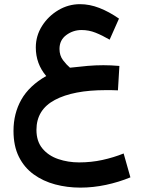

<svg xmlns="http://www.w3.org/2000/svg" viewBox="-20 -545 674 903"><path d="M541.5 -234.9 534.7 -120.1Q515.1 -121.1 502.7 -121.1Q490.2 -121.1 477.5 -121.1Q324.7 -121.1 238 -75Q151.4 -28.8 151.4 65.9Q151.4 119.6 179.7 153.6Q208 187.5 253.9 203.1Q299.8 218.8 352.1 218.8Q409.2 218.8 461.7 207.3Q514.2 195.8 561.5 176.8L593.3 289.1Q539.1 311.5 478.3 324.5Q417.5 337.4 357.9 337.4Q295.9 337.4 239.3 322.3Q182.6 307.1 138.4 275.1Q94.2 243.2 68.8 192.4Q43.5 141.6 43.5 70.3Q43.5 -11.2 80.3 -76.4Q117.2 -141.6 197.3 -187.5Q148.4 -245.1 148.4 -321.8Q148.4 -376.5 177.7 -422.9Q207 -469.2 254.4 -497.3Q301.8 -525.4 356.4 -525.4Q401.4 -525.4 447.3 -507.6Q493.2 -489.7 539.6 -457.5L495.6 -358.4Q461.4 -378.4 429.7 -391.1Q397.9 -403.8 363.8 -403.8Q323.7 -403.8 291.7 -380.1Q259.8 -356.4 259.8 -314.9Q259.8 -283.7 276.6 -261.7Q293.5 -239.7 309.1 -226.6Q355.5 -231.9 392.1 -235.1Q428.7 -238.3 466.3 -238.3Q485.4 -238.3 502.2 -237.5Q519 -236.8 541.5 -234.9Z"/></svg>

Font: Vazirmatn RD UI SemiBold
Style: Regular
Weight: 600
Designer: Saber Rastikerdar
Foundry: Saber Rastikerdar
Version: Version 33.003